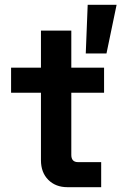

<svg xmlns="http://www.w3.org/2000/svg" viewBox="-20 -777 504 797"><path d="M260 0Q211 0 180.5 -30.5Q150 -61 150 -112V-392H26V-496H150V-650H276V-496H412V-392H276V-134Q276 -104 304 -104H400V0ZM336 -555 344 -757H464L422 -555Z"/></svg>

Font: Space Grotesk
Style: Bold
Weight: 700
Designer: Florian Karsten
Foundry: Florian Karsten
Version: Version 2.000